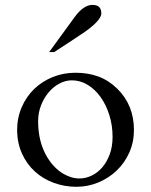

<svg xmlns="http://www.w3.org/2000/svg" viewBox="-20 -732 603 767"><path d="M384.8 -677.2Q384.3 -663.6 365.5 -643.6Q346.7 -623.5 311.5 -599.6Q283.7 -581.1 253.7 -561.3Q223.6 -541.5 196.3 -523.9H176.3L278.8 -664.6Q295.4 -687.5 313.5 -700Q331.5 -712.4 348.6 -712.4Q367.7 -712.4 376.2 -703.9Q384.8 -695.3 384.8 -677.2ZM429.7 -185.5Q429.7 -231.4 416.7 -272.5Q403.8 -313.5 381.8 -344.2Q359.9 -375 330.3 -393.1Q300.8 -411.1 267.1 -411.1Q241.7 -411.1 217.3 -398.2Q192.9 -385.3 174.1 -362.8Q155.3 -340.3 143.8 -310.8Q132.3 -281.2 132.3 -248Q132.3 -183.1 154.1 -132.6Q175.8 -82 215.3 -49.8Q233.9 -35.6 255.1 -27.3Q276.4 -19 296.9 -19Q321.8 -19 345.7 -30.3Q369.6 -41.5 388.2 -63Q406.7 -84.5 418.2 -115.2Q429.7 -146 429.7 -185.5ZM515.1 -212.9Q515.1 -164.6 496.6 -122.8Q478 -81.1 446.3 -50.8Q414.6 -20.5 373 -3.2Q331.5 14.2 285.2 14.2Q237.8 14.2 195.1 -1.5Q152.3 -17.1 119.9 -46.4Q87.4 -75.7 68.4 -117.2Q49.3 -158.7 48.3 -210.4Q48.3 -261.2 66.7 -303.7Q85 -346.2 116.7 -376.7Q148.4 -407.2 190.9 -424.3Q233.4 -441.4 281.7 -441.4Q332.5 -441.4 373.8 -426Q415 -410.6 448.7 -377.4Q515.1 -312 515.1 -212.9Z"/></svg>

Font: HM XNiloofar
Style: Regular
Weight: 400
Designer: Hossein Movahhedian
Version: Version 2.8, 2015